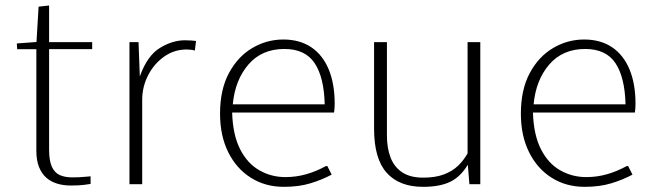

<svg xmlns="http://www.w3.org/2000/svg" viewBox="-20 -685 2444 714"><path d="M242.7 4.9Q215.8 4.9 192.4 -2.2Q168.9 -9.3 151.9 -24.4Q134.8 -39.6 125 -64.2Q115.2 -88.9 115.2 -124.5V-502H43.9L42.5 -523.4L115.7 -528.8L123.5 -660.2L162.6 -664.6V-528.3H322.8V-502.4H162.6V-128.9Q162.6 -87.4 172.9 -64.9Q183.1 -42.5 202.4 -33.9Q221.7 -25.4 248 -25.4Q273.9 -25.4 293.7 -27.3Q313.5 -29.3 316.9 -29.3V-1Q309.6 0 292.7 2.4Q275.9 4.9 242.7 4.9Z M461.4 0V-528.3H495.1L500 -400.9Q527.3 -477.5 574 -506.3Q620.6 -535.2 668 -535.2Q680.7 -535.2 691.2 -534.4Q701.7 -533.7 709 -532.7L704.6 -497.1Q698.2 -499 689.5 -500Q680.7 -501 674.3 -501Q627.9 -501 590.3 -474.4Q552.7 -447.8 530.8 -405Q508.8 -362.3 508.8 -313.5V0Z M1035.6 9.8Q966.3 9.8 912.6 -24.2Q858.9 -58.1 828.6 -119.4Q798.3 -180.7 798.3 -262.2Q798.3 -351.6 831.3 -413.1Q864.3 -474.6 918 -506.3Q971.7 -538.1 1033.7 -538.1Q1094.7 -538.1 1137.5 -509.3Q1180.2 -480.5 1202.4 -427Q1224.6 -373.5 1224.6 -298.8Q1224.6 -291 1224.1 -284.4Q1223.6 -277.8 1223.1 -273.2Q1222.7 -268.6 1222.2 -266.6H843.3Q845.7 -183.6 872.8 -130.4Q899.9 -77.1 944.3 -51.8Q988.8 -26.4 1041.5 -26.4Q1081.1 -26.4 1118.2 -36.9Q1155.3 -47.4 1191.9 -67.4H1197.3L1213.4 -35.6Q1176.8 -16.1 1134 -3.2Q1091.3 9.8 1035.6 9.8ZM845.7 -296.9H1187.5Q1185.1 -397.9 1149.9 -450.4Q1114.7 -502.9 1037.6 -502.9Q953.6 -502.9 903.8 -445.1Q854 -387.2 845.7 -296.9Z M1553.2 9.8Q1464.8 9.8 1418 -42.5Q1371.1 -94.7 1371.1 -206.1V-528.3H1418.9V-181.2Q1418.9 -133.8 1432.6 -98.6Q1446.3 -63.5 1476.1 -43.9Q1505.9 -24.4 1553.7 -24.4Q1599.6 -24.4 1631.3 -36.6Q1663.1 -48.8 1684.1 -69.3Q1705.1 -89.8 1718.8 -114.7V-528.3H1766.1V0H1725.6L1719.7 -72.3Q1692.9 -27.8 1654.3 -9Q1615.7 9.8 1553.2 9.8Z M2154.3 9.8Q2085 9.8 2031.2 -24.2Q1977.5 -58.1 1947.3 -119.4Q1917 -180.7 1917 -262.2Q1917 -351.6 1950 -413.1Q1982.9 -474.6 2036.6 -506.3Q2090.3 -538.1 2152.3 -538.1Q2213.4 -538.1 2256.1 -509.3Q2298.8 -480.5 2321 -427Q2343.3 -373.5 2343.3 -298.8Q2343.3 -291 2342.8 -284.4Q2342.3 -277.8 2341.8 -273.2Q2341.3 -268.6 2340.8 -266.6H1961.9Q1964.4 -183.6 1991.5 -130.4Q2018.6 -77.1 2063 -51.8Q2107.4 -26.4 2160.2 -26.4Q2199.7 -26.4 2236.8 -36.9Q2273.9 -47.4 2310.5 -67.4H2315.9L2332 -35.6Q2295.4 -16.1 2252.7 -3.2Q2210 9.8 2154.3 9.8ZM1964.4 -296.9H2306.2Q2303.7 -397.9 2268.6 -450.4Q2233.4 -502.9 2156.2 -502.9Q2072.3 -502.9 2022.5 -445.1Q1972.7 -387.2 1964.4 -296.9Z"/></svg>

Font: Comme Thin
Style: Regular
Weight: 250
Version: Version 1.000;gftools[0.9.27]